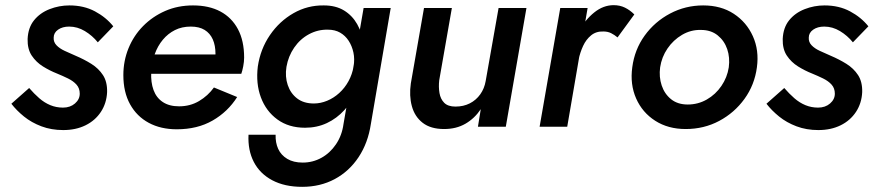

<svg xmlns="http://www.w3.org/2000/svg" viewBox="-20 -491 3385 744"><path d="M93 -150 24 -89Q44 -63 73 -39.5Q102 -16 140.5 -1.5Q179 13 225 13Q274 13 311.5 -5.5Q349 -24 371 -57.5Q393 -91 395 -134Q396 -174 379 -200Q362 -226 334 -243.5Q306 -261 273 -275Q250 -285 230.5 -294Q211 -303 199 -315.5Q187 -328 188 -345Q188 -364 205 -376Q222 -388 248 -388Q280 -388 309 -370.5Q338 -353 359 -327L419 -389Q391 -424 348 -447Q305 -470 249 -470Q209 -470 172 -455.5Q135 -441 112 -412.5Q89 -384 87 -340Q86 -301 103 -275.5Q120 -250 146.5 -233.5Q173 -217 201 -206Q223 -197 243.5 -187Q264 -177 276.5 -163Q289 -149 289 -128Q289 -106 270.5 -90Q252 -74 224 -74Q198 -74 175 -83.5Q152 -93 132 -110.5Q112 -128 93 -150Z M665 10Q745 10 804 -24Q863 -58 899 -115L809 -152Q786 -120 751.5 -99.5Q717 -79 674 -79Q636 -79 611 -95.5Q586 -112 575 -142Q564 -172 566 -211Q568 -249 579.5 -281Q591 -313 611 -337Q631 -361 658 -374.5Q685 -388 719 -388Q752 -388 773 -375Q794 -362 804.5 -338.5Q815 -315 815 -282Q815 -270 811 -257.5Q807 -245 802 -234L835 -280H518V-205H915Q919 -216 922.5 -234Q926 -252 926 -268Q926 -333 902 -378Q878 -423 834 -446.5Q790 -470 728 -470Q669 -470 620 -448.5Q571 -427 534.5 -390Q498 -353 478 -304Q458 -255 458 -200Q458 -134 484 -87Q510 -40 556.5 -15Q603 10 665 10Z M943 31Q940 91 963.5 136.5Q987 182 1035 207.5Q1083 233 1151 233Q1221 233 1277 203Q1333 173 1369.5 118Q1406 63 1417 -10L1494 -460H1389L1311 -10Q1305 34 1282 68Q1259 102 1225.5 120.5Q1192 139 1153 139Q1117 139 1093 124.5Q1069 110 1058 86Q1047 62 1048 31ZM979 -233Q971 -167 991 -113.5Q1011 -60 1055 -28Q1099 4 1162 4Q1208 4 1246.5 -14Q1285 -32 1314.5 -64.5Q1344 -97 1363 -140.5Q1382 -184 1389 -233Q1395 -280 1389 -322Q1383 -364 1364 -397.5Q1345 -431 1313 -450.5Q1281 -470 1235 -470Q1172 -471 1117.5 -440Q1063 -409 1026 -355Q989 -301 979 -233ZM1090 -232Q1097 -273 1120 -306.5Q1143 -340 1177.5 -358.5Q1212 -377 1251 -376Q1278 -376 1298 -364.5Q1318 -353 1331 -333Q1344 -313 1349.5 -287.5Q1355 -262 1350 -233Q1345 -203 1330.5 -176.5Q1316 -150 1294.5 -130.5Q1273 -111 1247.5 -100.5Q1222 -90 1196 -90Q1157 -90 1131.5 -109.5Q1106 -129 1095 -161.5Q1084 -194 1090 -232Z M1682 -180 1731 -460H1623L1572 -168Q1565 -120 1576 -79.5Q1587 -39 1618 -15Q1649 9 1701 9Q1748 9 1783.5 -11.5Q1819 -32 1843 -68L1832 0H1940L2020 -460H1912L1862 -177Q1857 -148 1841 -125.5Q1825 -103 1800.5 -90.5Q1776 -78 1745 -78Q1716 -78 1701.5 -92.5Q1687 -107 1683 -130.5Q1679 -154 1682 -180Z M2257 -460H2151L2071 0H2178ZM2373 -346 2438 -435Q2421 -452 2401.5 -461.5Q2382 -471 2358 -471Q2318 -471 2283 -443Q2248 -415 2224 -371.5Q2200 -328 2191 -281L2222 -260Q2228 -288 2239.5 -313Q2251 -338 2270.5 -354Q2290 -370 2318 -369Q2335 -369 2348 -362.5Q2361 -356 2373 -346Z M2430 -230Q2421 -164 2445 -109.5Q2469 -55 2519 -23Q2569 9 2637 9Q2708 9 2767 -22.5Q2826 -54 2865 -108Q2904 -162 2913 -230Q2922 -296 2897.5 -350.5Q2873 -405 2823.5 -437.5Q2774 -470 2705 -470Q2636 -470 2576.5 -438.5Q2517 -407 2478 -353Q2439 -299 2430 -230ZM2538 -230Q2544 -270 2566.5 -303Q2589 -336 2623 -356Q2657 -376 2696 -375Q2735 -375 2761 -354Q2787 -333 2798 -300.5Q2809 -268 2804 -230Q2798 -191 2775.5 -158Q2753 -125 2719 -105.5Q2685 -86 2645 -86Q2606 -86 2580.5 -106.5Q2555 -127 2544 -160Q2533 -193 2538 -230Z M3019 -150 2950 -89Q2970 -63 2999 -39.5Q3028 -16 3066.5 -1.5Q3105 13 3151 13Q3200 13 3237.5 -5.5Q3275 -24 3297 -57.5Q3319 -91 3321 -134Q3322 -174 3305 -200Q3288 -226 3260 -243.5Q3232 -261 3199 -275Q3176 -285 3156.5 -294Q3137 -303 3125 -315.5Q3113 -328 3114 -345Q3114 -364 3131 -376Q3148 -388 3174 -388Q3206 -388 3235 -370.5Q3264 -353 3285 -327L3345 -389Q3317 -424 3274 -447Q3231 -470 3175 -470Q3135 -470 3098 -455.5Q3061 -441 3038 -412.5Q3015 -384 3013 -340Q3012 -301 3029 -275.5Q3046 -250 3072.5 -233.5Q3099 -217 3127 -206Q3149 -197 3169.5 -187Q3190 -177 3202.5 -163Q3215 -149 3215 -128Q3215 -106 3196.5 -90Q3178 -74 3150 -74Q3124 -74 3101 -83.5Q3078 -93 3058 -110.5Q3038 -128 3019 -150Z"/></svg>

Font: Jost Medium
Style: Italic
Weight: 500
Italic angle: -5°
Version: Version 3.710